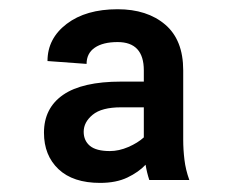

<svg xmlns="http://www.w3.org/2000/svg" viewBox="-20 -742 514 424"><path d="M301.5 -378.2Q286.2 -361.9 261.4 -350Q236.5 -338.1 201 -338.1Q141.3 -338.1 109.2 -368.4Q77.1 -398.8 77.1 -448.9Q77.1 -503.2 119.3 -532.5Q161.6 -561.8 247.5 -561.8H297.6V-586.6Q297.6 -649.1 239.7 -649.1Q207.4 -649.1 189.3 -636.7Q171.2 -624.3 171.2 -600.9L84.9 -607.2Q84.9 -657 127.3 -689.3Q169.7 -721.6 239.7 -721.6Q305 -721.6 344.8 -687.7Q384.6 -653.8 384.6 -586.6V-433.2Q384.6 -411.6 387.3 -389.4Q389.9 -367.2 398.1 -344.5H309.7Q304.3 -360.8 301.5 -378.2ZM297.6 -505H247.5Q204.5 -505 184.7 -488.6Q164.8 -472.3 164.8 -451Q164.8 -431.5 178.6 -419.9Q192.5 -408.4 222.7 -408.4Q242.5 -408.4 263.5 -417.4Q284.4 -426.5 297.6 -438.6Z"/></svg>

Font: Inter Zeller Semi Bold
Style: Regular
Weight: 600
Designer: Rasmus Andersson; Joe Bland
Foundry: zeller
Version: Version 3.015;git-dec3a8cb1